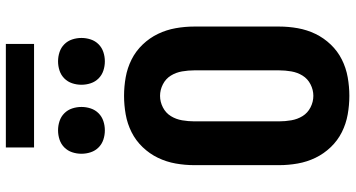

<svg xmlns="http://www.w3.org/2000/svg" viewBox="-292 -884 1185 640"><g transform="rotate(-90 300.0 -564.5)"><path d="M300 8Q269 8 238 2.5Q207 -3 179 -17Q151 -31 129 -54Q107 -77 93.5 -105Q80 -133 74.5 -164Q69 -195 69 -226V-509Q69 -540 74.5 -571Q80 -602 93.5 -630Q107 -658 129 -681Q151 -704 179 -718Q207 -732 238 -737.5Q269 -743 300 -743Q331 -743 362 -737.5Q393 -732 421 -718Q449 -704 471 -681Q493 -658 506.5 -630Q520 -602 525.5 -571Q531 -540 531 -509V-226Q531 -195 525.5 -164Q520 -133 506.5 -105Q493 -77 471 -54Q449 -31 421 -17Q393 -3 362 2.5Q331 8 300 8ZM300 -112Q320 -112 338.5 -121.5Q357 -131 367.5 -148Q378 -165 381.5 -185.5Q385 -206 385 -226V-509Q385 -529 381.5 -549.5Q378 -570 367.5 -587Q357 -604 338.5 -613.5Q320 -623 300 -623Q280 -623 261.5 -613.5Q243 -604 232.5 -587Q222 -570 218.5 -549.5Q215 -529 215 -509V-226Q215 -206 218.5 -185.5Q222 -165 232.5 -148Q243 -131 261.5 -121.5Q280 -112 300 -112ZM415 -807Q399 -807 384 -812Q369 -817 358 -828Q347 -839 342 -854Q337 -869 337 -885Q337 -901 342 -916Q347 -931 358 -942Q369 -953 384 -958Q399 -963 415 -963Q431 -963 446 -958Q461 -953 472 -942Q483 -931 488 -916Q493 -901 493 -885Q493 -869 488 -854Q483 -839 472 -828Q461 -817 446 -812Q431 -807 415 -807ZM185 -807Q169 -807 154 -812Q139 -817 128 -828Q117 -839 112 -854Q107 -869 107 -885Q107 -901 112 -916Q117 -931 128 -942Q139 -953 154 -958Q169 -963 185 -963Q201 -963 216 -958Q231 -953 242 -942Q253 -931 258 -916Q263 -901 263 -885Q263 -869 258 -854Q253 -839 242 -828Q231 -817 216 -812Q201 -807 185 -807ZM128 -1043V-1137H473V-1043Z"/></g></svg>

Font: Iosevka Heavy Extended
Style: Regular
Weight: 900
Width: 7
Monospace: yes
Designer: Belleve Invis
Foundry: Belleve Invis
Version: Version 32.5.0; ttfautohint (v1.8.4)